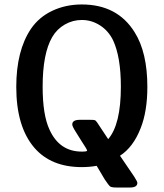

<svg xmlns="http://www.w3.org/2000/svg" viewBox="-20 -733 737 864"><path d="M53.2 -341.8Q53.2 -504.9 119.1 -603Q155.3 -656.2 215.6 -684.6Q275.9 -712.9 348.1 -712.9Q508.3 -712.9 585.9 -587.9Q643.1 -497.1 643.1 -341.8Q643.1 -231.9 612.8 -155.8Q579.6 -70.8 520 -32.2L584 62Q598.1 84 598.1 89.8Q598.1 110.8 564.9 110.8H504.9Q481.9 110.8 475.6 106Q469.2 101.1 451.2 74.2L415 13.2Q381.8 19 348.1 19Q210 19 134.8 -67.9Q53.2 -162.6 53.2 -341.8ZM171.9 -342.8Q171.9 -214.8 203.1 -148.9Q248 -50.8 348.1 -50.8Q372.1 -50.8 372.1 -55.2Q372.1 -60.1 346.2 -99.1L321.8 -138.2Q304.7 -165 305.2 -172.9Q305.2 -193.8 338.9 -193.8H384.8Q400.9 -193.8 406 -192.4Q411.1 -190.9 417 -182.1L466.8 -106.9Q523.9 -172.9 523.9 -342.8Q523.9 -476.6 488.8 -551.8Q467.8 -594.7 429.9 -618.9Q392.1 -643.1 348.1 -643.1Q307.1 -643.1 271.5 -622.6Q235.8 -602.1 214.8 -565.9Q171.9 -491.7 171.9 -342.8Z"/></svg>

Font: CMU Sans Serif Demi Condensed
Style: DemiCondensed
Weight: 600
Width: 3
Version: Version 0.7.0